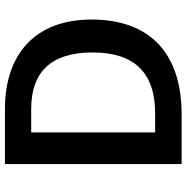

<svg xmlns="http://www.w3.org/2000/svg" viewBox="-9 -745 754 776"><g transform="rotate(-90 368.0 -357.0)"><path d="M677 -364C677 -593 536 -714 315 -714H93V0H294C535 0 677 -123 677 -364ZM544 -360C544 -192 463 -107 298 -107H221V-608H315C462 -608 544 -531 544 -360Z"/></g></svg>

Font: Noto Sans Tai Tham SemiBold
Style: Regular
Weight: 600
Designer: Monotype Design Team 2013. Revised by David WIlliams 2020
Foundry: Monotype Imaging Inc.
Version: Version 2.002